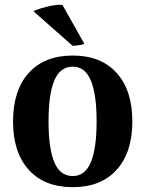

<svg xmlns="http://www.w3.org/2000/svg" viewBox="-20 -761 602 795"><path d="M119 -714Q125 -719 147.5 -726Q170 -733 196.5 -738Q223 -743 239 -740L329 -580Q323 -576 308 -574Q293 -572 281 -571ZM281 14Q164 14 99 -58Q34 -130 34 -258Q34 -387 99 -459Q164 -531 281 -531Q398 -531 463 -459Q528 -387 528 -258Q528 -130 463 -58Q398 14 281 14ZM281 -32Q332 -32 356 -89Q380 -146 380 -258Q380 -371 356 -428Q332 -485 281 -485Q229 -485 205 -428Q181 -371 181 -258Q181 -146 205 -89Q229 -32 281 -32Z"/></svg>

Font: Arima Thin
Style: Bold
Weight: 700
Version: Version 1.100